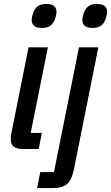

<svg xmlns="http://www.w3.org/2000/svg" viewBox="-20 -762 568 982"><path d="M194 -619Q142 -619 142 -661Q142 -673 148 -691Q156 -717 172 -729.5Q188 -742 217 -742Q269 -742 269 -700Q269 -688 263 -670Q255 -644 239 -631.5Q223 -619 194 -619ZM97 0Q65 0 50 -12Q35 -24 35 -52Q35 -68 39 -85L126 -520H225L137 -82H194L178 0ZM384 -520H483L358 105Q347 158 323 179Q299 200 249 200H170L186 118H256ZM453 -619Q401 -619 401 -661Q401 -673 407 -691Q415 -717 431 -729.5Q447 -742 476 -742Q528 -742 528 -700Q528 -688 522 -670Q514 -644 498 -631.5Q482 -619 453 -619Z"/></svg>

Font: IBM Plex Sans Cond Medm
Style: Italic
Weight: 500
Width: 3
Italic angle: -11°
Designer: Mike Abbink, Paul van der Laan, Pieter van Rosmalen
Foundry: Bold Monday
Version: Version 1.3